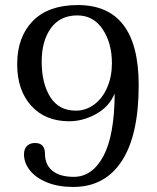

<svg xmlns="http://www.w3.org/2000/svg" viewBox="-20 -730 621 760"><path d="M75 -119Q75 -141 87 -152.5Q99 -164 118 -164Q158 -164 158 -122Q158 -78 187.5 -54Q217 -30 272 -30Q345 -30 389 -111.5Q433 -193 434 -360Q412 -307 360 -278.5Q308 -250 254 -250Q159 -250 103.5 -311.5Q48 -373 48 -476Q48 -583 109.5 -646.5Q171 -710 288 -710Q529 -710 529 -393Q529 -195 462 -92.5Q395 10 270 10Q210 10 166 -8Q122 -26 98.5 -55.5Q75 -85 75 -119ZM423 -480Q423 -559 386.5 -614Q350 -669 286 -669Q218 -669 181.5 -618.5Q145 -568 145 -486Q145 -400 179 -346Q213 -292 280 -292Q320 -292 353 -316.5Q386 -341 404.5 -384Q423 -427 423 -480Z"/></svg>

Font: TavirajRegular
Style: Regular
Weight: 400
Designer: Katatrad Team
Foundry: CadsonDemak
Version: Version 1.001